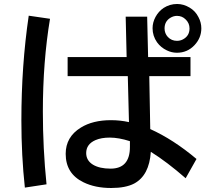

<svg xmlns="http://www.w3.org/2000/svg" viewBox="-20 -898 1039 969"><path d="M614.3 -814H722.7L727.5 -609.9H941.4V-513.7H733.4L738.3 -246.6Q854.5 -194.3 971.7 -95.7L917 1.5Q822.3 -81.1 741.2 -131.8Q733.4 -12.7 657.2 28.3Q614.3 50.8 541 50.8Q460 50.8 401.4 22Q311.5 -21.5 311.5 -121.6Q311.5 -207 387.7 -253.9Q448.2 -291.5 540 -291.5Q586.9 -291.5 630.9 -281.7L625 -513.7H321.3V-609.9H619.1ZM635.7 -185.5Q579.1 -203.6 534.2 -203.6Q491.2 -203.6 461.9 -190.9Q415 -170.4 415 -125.5Q415 -87.9 449.2 -66.9Q482.4 -46.9 538.1 -46.9Q635.7 -46.9 635.7 -156.7ZM105.5 48.8Q87.9 -112.3 87.9 -290Q87.9 -567.4 125 -818.8L232.4 -803.2Q196.3 -586.4 196.3 -334.5Q196.3 -149.4 214.8 32.2ZM874 -877.9Q906.2 -877.9 936.5 -859.9Q965.8 -842.8 981.4 -812Q996.1 -784.7 996.1 -754.9Q996.1 -707 961.9 -670.4Q925.8 -631.8 873 -631.8Q846.7 -631.8 822.3 -643.6Q792 -657.7 772.5 -684.6Q750 -716.8 750 -755.4Q750 -785.2 765.1 -813Q780.3 -840.8 805.7 -857.9Q836.9 -877.9 874 -877.9ZM873 -817.9Q855.5 -817.9 838.9 -807.6Q810.5 -789.6 810.5 -754.4Q810.5 -729.5 827.1 -711.4Q845.7 -691.9 873 -691.9Q888.7 -691.9 902.3 -698.7Q936.5 -716.3 936.5 -754.4Q936.5 -781.2 917 -799.8Q899.4 -817.9 873 -817.9Z"/></svg>

Font: UDEV Gothic 35
Style: Bold
Weight: 700
Version: v2.1.0; ttfautohint (v1.8.4.7-5d5b-dirty) -l 6 -r 45 -G 200 